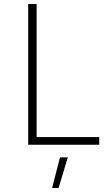

<svg xmlns="http://www.w3.org/2000/svg" viewBox="-20 -719 541 954"><path d="M120 -699H162V-38H473V0H120ZM278 63H317L271 215H239Z"/></svg>

Font: Alexandria ExtraLight
Style: Regular
Weight: 250
Designer: Mohamed Gaber
Foundry: Kief Type Foundry
Version: Version 5.100